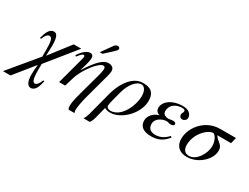

<svg xmlns="http://www.w3.org/2000/svg" viewBox="-181 -1248 2663 2055"><g transform="rotate(30 1151.0 -221.0)"><path d="M498 -428H405L209 -174C211 -272 213 -287 213 -297C213 -409 191 -441 155 -441C97 -441 74 -370 57 -305H73C93 -362 120 -378 134 -378C171 -378 179 -329 179 -235V-146L-108 199H-15L182 -45C177 -14 174 43 174 79C174 145 191 207 237 207C295 207 317 135 330 70H314C295 125 270 144 257 144C228 144 212 120 212 -6C212 -26 212 -49 213 -75Z M688 -494H722L810 -575C833 -596 850 -612 850 -627C850 -642 836 -649 825 -649C804 -649 793 -641 782 -626ZM605 -228C616 -263 644 -351 644 -393C644 -418 635 -438 604 -438C574 -438 536 -413 507 -377C492 -359 481 -341 478 -336L490 -326C505 -344 535 -384 553 -384C564 -384 567 -376 567 -367C567 -353 560 -330 553 -305L471 0H546L578 -106C618 -240 742 -390 793 -390C817 -390 818 -370 818 -355C818 -342 807 -293 804 -283L729 -9C701 93 696 136 696 161C696 179 698 194 707 205H780C777 198 772 185 772 171C772 140 785 62 802 0L889 -321C896 -348 899 -362 899 -384C899 -423 866 -441 828 -441C772 -441 703 -381 607 -227Z M922 135C915 161 905 184 891 205H969C984 184 994 159 1000 135L1036 -6C1059 7 1081 11 1104 11C1246 11 1402 -150 1402 -304C1402 -441 1303 -441 1250 -441C1143 -441 1043 -328 997 -151ZM1313 -312C1313 -194 1232 -10 1099 -8C1071 -8 1050 -24 1050 -45C1050 -70 1078 -174 1096 -239C1126 -346 1191 -420 1247 -420C1290 -420 1313 -371 1313 -312Z M1795 -98C1742 -41 1693 -25 1640 -25C1597 -25 1551 -45 1551 -106C1551 -182 1633 -213 1680 -213C1701 -213 1708 -204 1726 -204C1759 -204 1771 -213 1771 -231C1771 -243 1755 -252 1737 -252C1712 -252 1694 -245 1684 -245C1641 -245 1610 -263 1610 -298C1610 -390 1693 -420 1751 -420C1774 -420 1788 -411 1788 -400C1788 -381 1773 -372 1773 -352C1773 -328 1788 -312 1812 -312C1831 -312 1860 -329 1860 -358C1860 -406 1817 -441 1752 -441C1614 -441 1529 -370 1528 -294C1528 -264 1547 -236 1581 -230C1516 -213 1465 -162 1465 -100C1465 -48 1492 11 1612 11C1687 11 1750 -11 1811 -88Z M2410 -428H2216C2027 -428 1906 -265 1906 -130C1906 -43 1958 11 2052 11C2192 11 2318 -107 2318 -217C2318 -292 2262 -291 2222 -354H2392ZM2234 -221C2234 -141 2164 -10 2068 -10C2021 -10 1990 -40 1990 -100C1990 -241 2107 -354 2176 -354C2208 -335 2234 -285 2234 -221Z"/></g></svg>

Font: STIXGeneral
Style: Italic
Weight: 400
Italic angle: -16.33°
Designer: MicroPress Inc., with final additions and corrections provided by Coen Hoffman, Elsevier (retired)
Version: Version 1.1.0